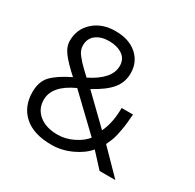

<svg xmlns="http://www.w3.org/2000/svg" viewBox="-156 -878 1068 1054"><g transform="rotate(30 378.0 -351.5)"><path d="M527 -361H599Q595 -300 587 -256.5Q579 -213 572.5 -195Q566 -177 552 -147L695 -1H595L513 -90Q479 -49 418 -21Q357 7 294 7Q180 7 119.5 -47Q59 -101 59 -193Q59 -259 95 -297Q131 -335 211 -374Q152 -427 124 -464Q96 -501 96 -539Q96 -614 150 -662Q204 -710 288 -710Q374 -710 424.5 -665.5Q475 -621 475 -550Q475 -493 439.5 -450Q404 -407 326 -365L495 -201Q527 -267 527 -361ZM466 -138 261 -334Q134 -276 134 -187Q134 -129 177.5 -93.5Q221 -58 294 -58Q346 -58 394.5 -82.5Q443 -107 466 -138ZM171 -553Q171 -538 176 -524Q181 -510 194 -494Q207 -478 215.5 -468.5Q224 -459 246 -438Q268 -417 277 -409Q403 -472 403 -555Q403 -600 369 -622.5Q335 -645 285 -645Q235 -645 203 -621Q171 -597 171 -553Z"/></g></svg>

Font: Gudea
Style: Regular
Weight: 400
Designer: Agustina Mingote
Foundry: Agustina Mingote
Version: Version 1.002